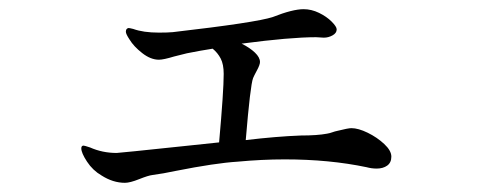

<svg xmlns="http://www.w3.org/2000/svg" viewBox="-20 -435 1040 418"><path d="M832 -94Q832 -81 823 -74.5Q814 -68 800 -68Q789 -68 778 -71Q697 -88 600 -88Q550 -88 497 -83Q449 -80 363 -63Q335 -57 312 -54Q303 -53 283 -45Q263 -37 252 -37Q226 -37 201 -53Q182 -64 169.5 -83Q157 -102 157 -112Q157 -118 162 -118Q164 -118 176 -114Q203 -102 234 -102Q239 -102 381 -117L457 -125Q467 -237 467 -274Q467 -295 460.5 -307.5Q454 -320 443 -329Q417 -325 387 -319L359 -312Q336 -305 326 -305Q308 -305 289.5 -319.5Q271 -334 262 -349Q254 -361 254 -366Q254 -370 256 -372Q258 -374 260 -374Q262 -374 270 -372Q292 -364 326 -364Q345 -364 356 -365Q538 -386 574 -398Q617 -415 641 -415Q658 -415 674.5 -407Q691 -399 702 -388Q713 -377 713 -371Q713 -363 704 -358Q695 -353 685 -353L668 -354Q612 -354 506 -340Q524 -331 535 -320.5Q546 -310 546 -300Q546 -294 539.5 -282Q533 -270 531 -265Q525 -250 515 -130Q582 -138 635 -140Q671 -140 692 -144Q698 -145 703.5 -147Q709 -149 714 -150Q738 -156 745 -156Q760 -156 780.5 -146Q801 -136 816.5 -121.5Q832 -107 832 -94Z"/></svg>

Font: Shippori Mincho Medium
Style: Regular
Weight: 500
Designer: FONTDASU
Foundry: FONTDASU / Google Inc. / but / Adobe
Version: Version 3.110; ttfautohint (v1.8.3)